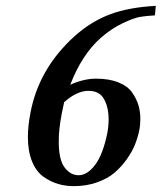

<svg xmlns="http://www.w3.org/2000/svg" viewBox="-20 -632 557 662"><path d="M201.2 -279.8Q199.2 -272 192.9 -240.2Q182.1 -184.6 182.6 -143.1Q182.6 -81.1 202.9 -54.4Q223.1 -27.8 251 -27.8Q280.8 -27.8 307.9 -63.5Q335 -99.1 350.1 -173.8Q354.5 -197.3 354.5 -220.7Q354.5 -262.2 338.6 -290.5Q322.8 -318.8 285.2 -318.8Q245.1 -318.8 201.2 -279.8ZM514.2 -579.1Q481.9 -577.1 461.4 -573.5Q440.9 -569.8 403.1 -552Q365.2 -534.2 328.1 -502Q262.2 -443.8 222.2 -339.8Q269 -360.8 311 -360.8Q356.4 -360.8 388.4 -347.9Q420.4 -335 435.8 -312.7Q451.2 -290.5 457.5 -268.6Q463.9 -246.6 463.9 -221.7Q463.9 -200.7 460 -182.1Q455.1 -158.2 445.6 -134Q436 -109.9 417.5 -83.5Q398.9 -57.1 375 -36.6Q351.1 -16.1 314.5 -3.2Q277.8 9.8 234.9 9.8Q206.1 9.8 180.7 2.4Q155.3 -4.9 130.4 -22.2Q105.5 -39.6 90.8 -74.7Q76.2 -109.9 76.2 -159.7Q76.2 -197.3 85 -243.2Q113.8 -396 237.8 -507.8Q294.9 -558.6 359.9 -582.8Q424.8 -606.9 517.1 -611.8Z"/></svg>

Font: Linux Libertine
Style: Semibold Italic
Weight: 600
Italic angle: -11.5°
Designer: Philipp H. Poll
Foundry: Philipp H. Poll
Version: Version 5.1.2 ; ttfautohint (v0.9)